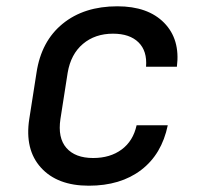

<svg xmlns="http://www.w3.org/2000/svg" viewBox="-20 -580 640 610"><path d="M262 10Q162 10 110 -47.5Q58 -105 73 -202L96 -349Q111 -449 179 -504.5Q247 -560 353 -560Q450 -560 501.5 -507.5Q553 -455 542 -368H444Q448 -418 420 -445.5Q392 -473 339 -473Q282 -473 243.5 -440.5Q205 -408 195 -349L172 -202Q163 -142 191 -110Q219 -78 276 -78Q330 -78 366.5 -105Q403 -132 414 -182H513Q494 -90 428.5 -40Q363 10 262 10Z"/></svg>

Font: JetBrains Mono NL Medium
Style: Italic
Weight: 500
Italic angle: -9°
Monospace: yes
Designer: Philipp Nurullin, Konstantin Bulenkov
Foundry: JetBrains
Version: Version 2.305; ttfautohint (v1.8.4.7-5d5b)